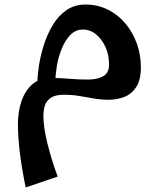

<svg xmlns="http://www.w3.org/2000/svg" viewBox="-20 -425 695 845"><path d="M93 400Q76 317 67.5 248.5Q59 180 59 121Q59 65 75 19Q91 -27 123 -54.5Q155 -82 201 -82Q245 -82 290 -78Q335 -74 373.5 -75Q412 -76 436 -90.5Q460 -105 460 -141Q460 -183 444.5 -217.5Q429 -252 403 -273.5Q377 -295 345 -295Q313 -295 290 -271.5Q267 -248 252 -211.5Q237 -175 230.5 -136.5Q224 -98 224 -69L144 -48Q144 -84 150.5 -130Q157 -176 172 -224Q187 -272 211.5 -313.5Q236 -355 272 -380Q308 -405 356 -405Q410 -405 455 -382.5Q500 -360 532.5 -321Q565 -282 582.5 -232.5Q600 -183 600 -129Q600 -72 579 -41Q558 -10 526 2Q494 14 459 14Q424 14 393 8.5Q362 3 330 -2.5Q298 -8 260 -8Q223 -8 203.5 5.5Q184 19 177.5 40Q171 61 171 86Q171 108 175 137.5Q179 167 187.5 201.5Q196 236 207.5 274.5Q219 313 234 352Z"/></svg>

Font: Marhey Light
Style: Regular
Weight: 400
Version: Version 1.000